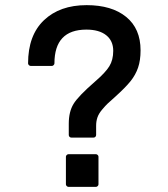

<svg xmlns="http://www.w3.org/2000/svg" viewBox="-20 -731 658 751"><path d="M100.1 -473.1Q96.2 -473.1 93 -476.3Q89.8 -479.5 89.8 -482.9Q89.8 -592.8 151.9 -651.9Q213.9 -710.9 318.8 -710.9Q417 -710.9 473.4 -665Q529.8 -619.1 529.8 -534.2Q529.8 -494.6 520 -466.3Q510.3 -438 490.5 -413.3Q470.7 -388.7 430.2 -352.1Q409.7 -334 401.1 -325.9Q392.6 -317.9 379.4 -302.2Q366.2 -286.6 361.1 -271.7Q356 -256.8 356 -238.8V-203.1Q356 -199.2 353.3 -196Q350.6 -192.9 346.2 -192.9H258.8Q254.4 -192.9 251.7 -196Q249 -199.2 249 -203.1V-247.1Q249 -293.9 267.6 -324.5Q286.1 -355 353 -413.1Q392.6 -447.3 407.7 -471.9Q422.9 -496.6 422.9 -532.2Q422.9 -571.3 395.3 -593.3Q367.7 -615.2 317.9 -615.2Q192.9 -615.2 192.9 -482.9Q192.9 -479.5 189.7 -476.3Q186.5 -473.1 183.1 -473.1ZM237.8 -118.2Q237.8 -121.6 241 -124.8Q244.1 -127.9 248 -127.9H355Q358.9 -127.9 362.1 -124.8Q365.2 -121.6 365.2 -118.2V-9.8Q365.2 -6.3 362.1 -3.2Q358.9 0 355 0H248Q244.1 0 241 -3.2Q237.8 -6.3 237.8 -9.8Z"/></svg>

Font: Fragment Mono SemBd
Style: Regular
Weight: 600
Designer: Wei Huang based on Nimbus Sans by URW Studio, based on Helvetica by Max Miedinger.
Foundry: Wei Huang
Version: Version 1.011